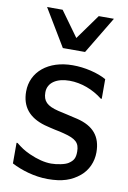

<svg xmlns="http://www.w3.org/2000/svg" viewBox="-92 -874 630 943"><g transform="rotate(10 223.0 -402.0)"><path d="M322.3 -818.4 232.4 -693.4 142.1 -818.4H64.5L175.8 -633.3H286.6L397.9 -818.4ZM213.9 13.2C286.1 13.2 332 -2.9 372.6 -36.6C407.7 -65.9 427.2 -109.9 427.2 -157.2C427.2 -236.8 387.2 -283.2 305.7 -303.2L292.5 -306.2C273.4 -311 260.3 -314 252.9 -315.4C236.8 -318.8 221.2 -322.3 207 -325.7C150.4 -339.8 128.9 -359.9 128.9 -404.3C128.9 -453.6 173.8 -481 236.8 -481C294.9 -481 355 -458.5 402.3 -420.9H407.2V-519C386.2 -530.8 360.4 -540.5 329.6 -547.9C298.8 -555.2 268.6 -558.6 238.8 -558.6C117.2 -558.6 35.2 -490.2 35.2 -392.1C35.2 -316.4 74.7 -267.6 154.3 -244.6C173.8 -239.3 191.4 -235.4 206.5 -231.9C224.6 -228.5 240.2 -225.1 252.4 -221.7C314 -206.1 333.5 -188.5 333.5 -144.5C333.5 -111.8 325.2 -98.1 301.3 -82.5C293.5 -77.6 281.2 -73.2 264.6 -69.8C248 -66.4 232.4 -64.5 217.3 -64.5C184.6 -64.5 147.9 -73.7 107.4 -91.8C75.7 -106.4 63 -115.7 37.6 -135.7H32.7V-32.7C81.1 -7.3 147.5 13.2 213.9 13.2Z"/></g></svg>

Font: SG Kara
Style: Regular
Weight: 400
Designer: Damoon Khanjanzadeh
Version: Version 1.000